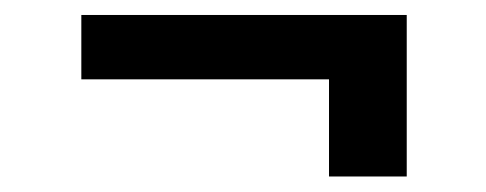

<svg xmlns="http://www.w3.org/2000/svg" viewBox="-20 -413 633 250"><path d="M85.9 -393.5V-309.7H408.4V-183.2H509.6V-393.5Z"/></svg>

Font: TID UI Extra Bold
Style: Regular
Weight: 800
Designer: The TID Project Authors
Foundry: Bakken & Bæck
Version: Version 1.001;hotconv 1.0.109;makeotfexe 2.5.65596